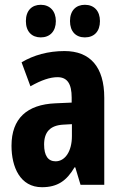

<svg xmlns="http://www.w3.org/2000/svg" viewBox="-20 -771 509 801"><path d="M88 -683C88 -639 113 -615 150 -615C188 -615 213 -640 213 -683C213 -725 188 -751 150 -751C113 -751 88 -727 88 -683ZM272 -683C272 -640 296 -615 334 -615C373 -615 397 -640 397 -683C397 -725 373 -751 334 -751C297 -751 272 -727 272 -683ZM249 -558C181 -558 120 -541 70 -511L107 -411C153 -437 189 -449 220 -449C261 -449 279 -421 279 -364V-343L211 -340C93 -335 28 -277 28 -163C28 -74 64 10 155 10C220 10 258 -17 291 -73H294L316 0H415V-363C415 -492 356 -558 249 -558ZM244 -251 280 -253V-203C280 -139 251 -98 212 -98C181 -98 164 -121 164 -168C164 -221 190 -248 244 -251Z"/></svg>

Font: Noto Sans Oriya ExtCond Bold
Style: Bold
Weight: 700
Width: 2
Designer: Amélie Bonet and Sol Matas
Foundry: Google LLC
Version: Version 2.006